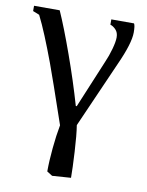

<svg xmlns="http://www.w3.org/2000/svg" viewBox="-79 -516 599 785"><g transform="rotate(10 220.5 -123.0)"><path d="M-1.5 -437V-459H105Q134.3 -393.1 171.6 -288.8Q209 -184.6 237.8 -85H241.7L324.7 -284.2Q336.4 -310.5 345 -341.3Q353.5 -372.1 353.5 -390.1Q353.5 -410.2 342.3 -421.9Q331.1 -433.6 319.3 -437V-459H413.6Q418.9 -450.7 418.9 -421.9Q418.9 -377 376.5 -283.7L255.4 -8.8Q261.7 29.8 265.6 99.9Q269.5 169.9 269.5 207.5L191.9 212.9L169.4 198.7Q169.4 155.3 174.6 101.3Q179.7 47.4 188 3.9Q124.5 -182.1 103 -240Q81.5 -297.9 62 -345.2Q42.5 -392.6 25.4 -426.3Z"/></g></svg>

Font: Times New Roman
Style: Regular
Weight: 400
Designer: Steve Matteson
Foundry: Ascender Corporation
Version: Version 2.00.3